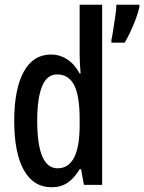

<svg xmlns="http://www.w3.org/2000/svg" viewBox="-20 -780 608 810"><path d="M198 10Q121 10 80.5 -62.5Q40 -135 40 -270Q40 -404 80 -477Q120 -550 195 -550Q232 -550 263.5 -529.5Q295 -509 316 -470H320Q318 -495 317 -514Q316 -533 316 -550V-760H411V0H334L322 -66H316Q293 -28 265 -9Q237 10 198 10ZM223 -70Q315 -70 316 -248V-278Q316 -375 293 -420.5Q270 -466 221 -466Q178 -466 157.5 -416Q137 -366 137 -270Q137 -70 223 -70ZM568 -750Q563 -727 552.5 -699Q542 -671 529.5 -644.5Q517 -618 506 -600H450V-611Q453 -624 457.5 -653Q462 -682 466.5 -712.5Q471 -743 471 -760H568Z"/></svg>

Font: Noto Sans Gurmukhi ExtraCondensed Medium
Style: Regular
Weight: 500
Width: 2
Designer: Jelle Bosma - Monotype Design Team
Foundry: Monotype Imaging Inc.
Version: Version 2.004; ttfautohint (v1.8.4.7-5d5b)